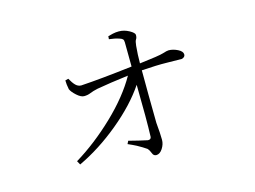

<svg xmlns="http://www.w3.org/2000/svg" viewBox="-84 -699 1168 881"><g transform="rotate(-15 500.0 -258.5)"><path d="M210 -11 200 -29Q297 -88 387.5 -174.5Q478 -261 527 -348Q439 -337 377 -326Q354 -321 340 -315Q326 -309 309 -309Q294 -309 274.5 -326.5Q255 -344 249 -358Q244 -383 244 -401L259 -405Q271 -383 282.5 -371.5Q294 -360 309 -360Q405 -366 554 -384L553 -499Q553 -510 548.5 -514.5Q544 -519 534 -522Q514 -529 486 -532L487 -546Q497 -549 510.5 -552Q524 -555 539 -555Q564 -555 587.5 -542Q611 -529 611 -519Q611 -506 606 -499Q601 -492 599 -471Q595 -430 595 -388Q689 -399 709 -405.5Q729 -412 737 -412Q758 -412 780 -401Q802 -390 802 -375Q802 -362 785 -358Q760 -358 714 -359Q668 -360 595 -355Q595 -249 597 -105Q602 -52 602 -23Q602 -2 589 18Q576 38 559 38Q546 38 541 24Q536 10 527 0Q489 -26 444 -45L451 -59Q501 -46 539 -38Q553 -37 555 -49Q558 -129 555 -297Q500 -215 405 -136.5Q310 -58 210 -11Z"/></g></svg>

Font: Minh Nguyen ExtraLight
Style: Regular
Weight: 250
Designer: Ryoko NISHIZUKA 西塚涼子 (kana & ideographs); Frank Grießhammer (Latin, Greek & Cyrillic); Wenlong ZHANG 张文龙 (bopomofo); San
Foundry: Adobe
Version: Version 1.100;July 7, 2023;FontCreator 14.0.0.2814 64-bit